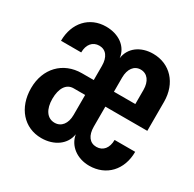

<svg xmlns="http://www.w3.org/2000/svg" viewBox="-130 -699 859 848"><g transform="rotate(30 300.0 -275.0)"><path d="M178 10C243 10 294 -26 302 -81C311 -26 361 10 422 10C509 10 568 -53 568 -145H463C463 -104 442 -78 408 -78C374 -78 354 -105 354 -150V-252H568V-400C568 -495 507 -560 421 -560C358 -560 309 -525 302 -469C295 -525 246 -560 181 -560C97 -560 39 -497 39 -406H142C142 -446 163 -472 197 -472C231 -472 251 -445 251 -400V-328H191C95 -328 29 -259 29 -159C29 -59 90 10 178 10ZM354 -328V-400C354 -444 375 -472 408 -472C442 -472 463 -444 463 -400V-328ZM195 -78C156 -78 134 -113 134 -165C134 -218 155 -252 192 -252H251V-150C251 -106 229 -78 195 -78Z"/></g></svg>

Font: JetBrains Mono
Style: Bold
Weight: 558
Monospace: yes
Designer: Philipp Nurullin, Konstantin Bulenkov
Foundry: JetBrains
Version: Version 2.305